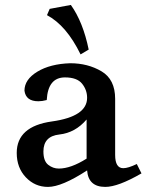

<svg xmlns="http://www.w3.org/2000/svg" viewBox="-20 -732 592 762"><path d="M397.9 9.8Q330.6 9.8 325.7 -55.7Q225.1 9.8 170.4 9.8Q118.7 9.8 82.5 -28.3Q46.4 -66.4 46.4 -125Q46.4 -230.5 186 -250Q325.7 -269.5 325.7 -343.8Q325.7 -375 305.7 -399.9Q285.6 -424.8 237.8 -424.8Q170.4 -424.8 165.5 -335Q147.5 -330.1 132.3 -330.1Q82.5 -330.1 77.1 -372.1Q77.1 -416.5 128.2 -447.5Q179.2 -478.5 258.8 -481Q328.6 -481 382.8 -449Q437 -417 437 -339.8V-117.2Q437 -64.5 469.2 -64.5Q488.8 -64.5 522.9 -81.1L541.5 -43.9Q448.7 9.8 397.9 9.8ZM213.4 -63Q261.2 -63 323.7 -102.5V-257.8Q278.8 -205.1 215.6 -198.2Q152.3 -191.4 152.3 -130.9Q152.3 -92.8 171.4 -77.9Q190.4 -63 213.4 -63ZM299.8 -516.1Q243.7 -630.9 166.5 -671.9L177.2 -696.8L261.2 -712.4Q309.6 -644.5 332 -535.2Z"/></svg>

Font: Kelvinch
Style: Bold
Weight: 700
Designer: Paul James Miller
Foundry: High-Logic / Made with FontCreator
Version: Version 3.501;March 28, 2021;FontCreator 13.0.0.2683 64-bit